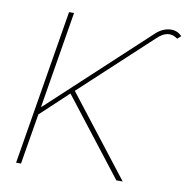

<svg xmlns="http://www.w3.org/2000/svg" viewBox="-81 -809 864 887"><g transform="rotate(10 351.0 -365.0)"><path d="M52.2 0 172.4 -727.5H195.8L121.1 -274.4H123.5L577.1 -695.8Q597.7 -715.8 620.4 -724.1Q643.1 -732.4 664.6 -728.8Q686 -725.1 702.1 -708L685.5 -693.4Q661.6 -710.9 637.7 -706.5Q613.8 -702.1 588.9 -677.7L261.7 -374L552.2 0H522.5L244.1 -358.4L114.7 -237.3L75.2 0Z"/></g></svg>

Font: Inter 24pt Thin
Style: Italic
Weight: 250
Italic angle: -9.3988°
Version: Version 4.001;git-66647c0bb